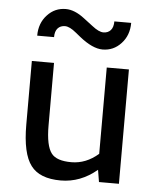

<svg xmlns="http://www.w3.org/2000/svg" viewBox="-53 -790 690 843"><g transform="rotate(5 291.5 -368.0)"><path d="M404.3 -123.5V-503.9H502V0H414.1L405.3 -53.2Q333 7.8 245.6 7.8Q152.8 7.8 114.3 -43.5Q74.2 -95.7 74.2 -223.6V-503.9H171.9V-228.5Q171.9 -138.2 197.8 -105.5Q220.7 -76.2 285.4 -76.2Q350.1 -76.2 404.3 -123.5ZM87.9 -616.7Q87.9 -671.9 121.6 -708Q154.8 -744.1 203.1 -744.1Q242.2 -744.1 285.2 -710.9L326.2 -679.7Q356 -656.2 376 -656.2Q396 -656.2 408 -669.4Q419.9 -682.6 419.9 -708.5H494.1Q494.1 -653.3 460.4 -617.2Q427.2 -581.1 378.9 -581.1Q334.5 -581.1 276.4 -627.9L255.9 -644.5Q226.6 -668.9 206.3 -668.9Q186 -668.9 174.1 -655.8Q162.1 -642.6 162.1 -616.7Z"/></g></svg>

Font: Inder
Style: Regular
Weight: 400
Designer: Irina Smirnova
Foundry: Irina Smirnova
Version: Version 1.001